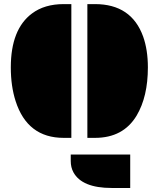

<svg xmlns="http://www.w3.org/2000/svg" viewBox="-20 -685 789 954"><path d="M414.1 -664.6H452.1Q633.3 -664.6 691.4 -502.9Q714.8 -436.5 714.8 -350.1Q714.8 -204.6 658.7 -110.4Q592.3 0 452.1 0H414.1ZM296.4 0Q116.2 0 57.6 -182.6Q33.7 -256.8 33.7 -350.1Q33.7 -540 139.2 -618.2Q201.2 -664.6 296.4 -664.6H334.5V0ZM627 83V249H535.2Q387.2 249 344.7 170.9Q331.5 146.5 331.5 115.2V83Z"/></svg>

Font: Plaster
Style: Regular
Weight: 400
Designer: Eben Sorkin
Foundry: Eben Sorkin
Version: Version 1.007